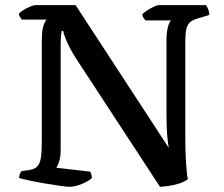

<svg xmlns="http://www.w3.org/2000/svg" viewBox="-20 -724 867 744"><path d="M251 0Q242 0 216 -3.5Q190 -7 157.5 -12.5Q125 -18 96.5 -24Q68 -30 54 -34Q54 -42 57 -49.5Q60 -57 64 -61L92 -65Q113 -68 123.5 -78Q134 -88 138 -110.5Q142 -133 142 -174V-569Q142 -605 148.5 -624.5Q155 -644 161 -648H65Q61 -652 57.5 -658Q54 -664 53 -671Q59 -678 71.5 -685.5Q84 -693 97 -698.5Q110 -704 116 -704H273L634 -151Q630 -172 627.5 -204.5Q625 -237 625 -293V-565Q625 -600 631 -620.5Q637 -641 643 -645H543Q542 -648 537.5 -653Q533 -658 531 -668Q537 -675 550 -683.5Q563 -692 576 -698Q589 -704 594 -704H778Q783 -698 787 -688Q791 -678 791 -666L748 -653Q726 -647 715.5 -637Q705 -627 701.5 -609Q698 -591 698 -559V-191Q698 -136 701 -90.5Q704 -45 708 -30Q696 -20 676.5 -13.5Q657 -7 636.5 -4Q616 -1 600 0L273 -500Q251 -535 239 -563Q227 -591 225 -604H219Q218 -601 216.5 -587Q215 -573 215 -540V-140Q215 -117 209.5 -99Q204 -81 198 -74L329 -59Q331 -57 333.5 -49.5Q336 -42 336 -34Q325 -24 309.5 -16.5Q294 -9 278 -4.5Q262 0 251 0Z"/></svg>

Font: Texturina Medium
Style: Regular
Weight: 500
Designer: Guillermo Torres Carreño
Foundry: Omnibus-Type
Version: Version 1.003